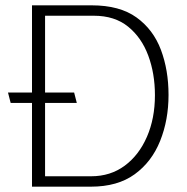

<svg xmlns="http://www.w3.org/2000/svg" viewBox="-20 -700 702 720"><path d="M268 -314 258 -353H10L20 -314ZM321 0Q421 0 485 -46.5Q549 -93 580.5 -171.5Q612 -250 612 -344Q612 -437 583.5 -513Q555 -589 492 -634.5Q429 -680 324 -680H100V0ZM332 -641Q410 -641 460.5 -600Q511 -559 536 -491.5Q561 -424 561 -343Q561 -256 531 -187Q501 -118 447.5 -78.5Q394 -39 322 -39H149V-641Z"/></svg>

Font: Catamaran Thin Thin
Style: Regular
Weight: 250
Version: Version 2.000